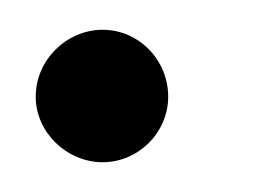

<svg xmlns="http://www.w3.org/2000/svg" viewBox="-20 -109 175 129"><path d="M49 0C73 0 93 -20 93 -44C93 -69 73 -89 49 -89C25 -89 4 -69 4 -44C4 -20 25 0 49 0Z"/></svg>

Font: Advent Pro
Style: SemiBold
Weight: 600
Designer: Andreas Kalpakidis
Foundry: Andreas Kalpakidis
Version: Version 2.002 2008